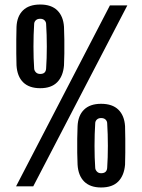

<svg xmlns="http://www.w3.org/2000/svg" viewBox="-20 -824 629 849"><path d="M158 -434Q109 -434 82.5 -460Q56 -486 53 -535Q52 -557 52 -587.5Q52 -618 52 -649Q52 -680 53 -705Q55 -752 81.5 -778Q108 -804 158 -804Q207 -804 233.5 -778Q260 -752 263 -705Q264 -680 264.5 -649Q265 -618 264.5 -587.5Q264 -557 263 -535Q259 -487 233 -460.5Q207 -434 158 -434ZM51 0 466 -800H543L127 0ZM158 -497Q183 -497 184 -522Q187 -565 187 -618Q187 -671 184 -717Q184 -727 177 -734Q170 -741 158 -741Q145 -741 138 -734Q131 -727 131 -717Q128 -671 128 -618Q128 -565 131 -522Q131 -513 138 -505Q145 -497 158 -497ZM427 5Q379 5 352.5 -21Q326 -47 323 -96Q322 -118 321.5 -148.5Q321 -179 321.5 -210Q322 -241 323 -266Q325 -313 351.5 -339Q378 -365 427 -365Q477 -365 503.5 -339Q530 -313 533 -266Q534 -241 534 -210Q534 -179 534 -148.5Q534 -118 533 -96Q529 -48 503 -21.5Q477 5 427 5ZM427 -58Q453 -58 454 -83Q457 -126 457 -179Q457 -232 454 -278Q454 -288 447 -295Q440 -302 427 -302Q415 -302 408 -295Q401 -288 401 -278Q398 -232 398 -179Q398 -126 401 -83Q401 -74 408 -66Q415 -58 427 -58Z"/></svg>

Font: Big Shoulders Display
Style: Bold
Weight: 700
Designer: Patric King
Foundry: XO Type Co
Version: Version 1.000; ttfautohint (v1.8.2)